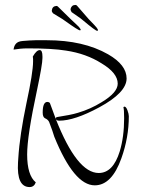

<svg xmlns="http://www.w3.org/2000/svg" viewBox="-20 -713 576 778"><path d="M304 -590Q297 -590 244 -628Q235 -635 219.5 -644Q204 -653 195 -659Q193 -662 191.5 -664Q190 -666 190 -669V-671Q192 -688 209 -689Q212 -689 215 -686L266 -636Q279 -623 290.5 -613Q302 -603 307 -594Q307 -590 304 -590ZM374 -588Q367 -588 317 -630Q308 -638 293 -648Q278 -658 270 -664Q269 -667 267.5 -669.5Q266 -672 266 -675V-677Q270 -693 286 -693Q289 -693 292 -690L339 -636Q351 -623 362 -612Q373 -601 377 -592Q377 -588 374 -588ZM364 38Q280 38 200 -159Q194 -180 179 -219Q174 -229 162 -234Q153 -239 153 -257Q153 -300 172 -300Q178 -300 182 -296Q186 -285 192 -269Q198 -253 206 -231V-233Q206 -238 213 -239Q238 -243 259 -247Q280 -251 296 -256Q347 -271 392 -299Q457 -338 457 -374Q457 -417 392 -456Q329 -496 247 -508Q193 -517 92 -517Q76 -517 61.5 -515.5Q47 -514 35 -512Q38 -537 57 -544Q62 -546 72.5 -547Q83 -548 99 -549Q110 -550 123.5 -550Q137 -550 153 -550H170Q318 -550 418 -493Q493 -450 493 -395Q493 -338 382 -278Q282 -224 220 -224Q209 -224 206 -231Q292 -12 380 -12Q438 -12 465 -99Q483 -158 483 -234Q483 -271 480 -278Q482 -281 484 -281Q491 -281 496.5 -266Q502 -251 502 -242Q502 -156 472 -72Q433 38 364 38ZM100 45Q47 45 53 -55L54 -70Q57 -120 65.5 -176Q74 -232 87 -294Q114 -419 114 -464Q114 -469 114 -474Q114 -479 113 -484Q128 -510 141 -510Q152 -510 152 -484V-478Q152 -465 146.5 -432.5Q141 -400 130 -348Q110 -255 100 -190Q90 -125 90 -87Q90 -3 125 26Q118 45 100 45ZM374 -588Q367 -588 317 -630Q308 -638 293 -648Q278 -658 270 -664Q269 -667 267.5 -669.5Q266 -672 266 -675V-677Q270 -693 286 -693Q289 -693 292 -690L339 -636Q351 -623 362 -612Q373 -601 377 -592Q377 -588 374 -588Z"/></svg>

Font: Shalimar
Style: Regular
Weight: 400
Designer: Robert E. Leuschke
Foundry: Robert E. Leuschke
Version: Version 1.010; ttfautohint (v1.8.3)